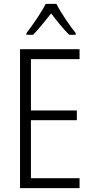

<svg xmlns="http://www.w3.org/2000/svg" viewBox="-20 -967 480 987"><path d="M270 -947H215C193 -903 147 -837 116 -797V-788H150C178 -816 213 -861 243 -898C272 -860 305 -818 336 -788H369V-797C342 -830 293 -901 270 -947ZM389 0V-51H139V-349H375V-399H139V-663H389V-714H83V0Z"/></svg>

Font: Noto Sans Gujarati Condensed Light
Style: Regular
Weight: 300
Width: 3
Designer: Jelle Bosma - Monotype Design Team, Universal Thirst
Foundry: Monotype Imaging Inc.
Version: Version 2.106